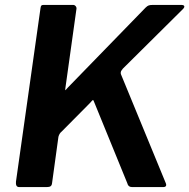

<svg xmlns="http://www.w3.org/2000/svg" viewBox="-20 -762 771 782"><path d="M654 -19Q663 0 644 0H518Q502 0 498 -17L362 -350Q360 -357 355.5 -352.5Q351 -348 345 -341L231 -226Q226 -222 223 -217Q220 -212 218 -205L192 -16Q191 -7 186 -3.5Q181 0 170 0H59Q50 0 47 -6Q44 -12 45 -22L145 -729Q146 -737 148.5 -739.5Q151 -742 158 -742H278Q284 -742 288.5 -736.5Q293 -731 291 -723L246 -401Q245 -392 247.5 -395.5Q250 -399 256 -405L573 -731Q580 -738 586 -740Q592 -742 604 -742H717Q729 -742 730.5 -737Q732 -732 725 -725L480 -482Q476 -477 473.5 -473Q471 -469 472 -461L654 -19Z"/></svg>

Font: Libre Franklin SemiBold
Style: Italic
Weight: 600
Italic angle: -8°
Designer: Pablo Impallari, Rodrigo Fuenzalida, Nhung Nguyen
Foundry: Impallari Type
Version: Version 3.000